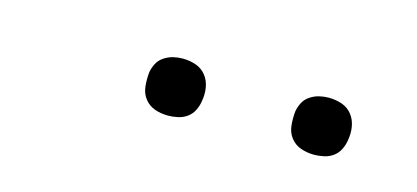

<svg xmlns="http://www.w3.org/2000/svg" viewBox="-26 -797 552 254"><g transform="rotate(15 250.0 -670.0)"><path d="M405 -631Q395 -631 386.5 -634Q378 -637 372.5 -644Q367 -651 366 -660.5Q365 -670 366 -680Q367 -686 370 -692Q373 -698 379 -702Q385 -706 391.5 -707.5Q398 -709 404 -709Q414 -709 422.5 -706Q431 -703 436.5 -696Q442 -689 443.5 -679.5Q445 -670 443 -660Q442 -654 439 -648Q436 -642 430.5 -638Q425 -634 418 -632.5Q411 -631 405 -631ZM205 -631Q195 -631 186.5 -634Q178 -637 172.5 -644Q167 -651 166 -660.5Q165 -670 166 -680Q167 -686 170 -692Q173 -698 179 -702Q185 -706 191.5 -707.5Q198 -709 204 -709Q214 -709 222.5 -706Q231 -703 236.5 -696Q242 -689 243.5 -679.5Q245 -670 243 -660Q242 -654 239 -648Q236 -642 230.5 -638Q225 -634 218 -632.5Q211 -631 205 -631Z"/></g></svg>

Font: Iosevka Term Curly Extralight
Style: Italic
Weight: 200
Italic angle: -9°
Designer: Belleve Invis
Foundry: Belleve Invis
Version: Version 32.3.0